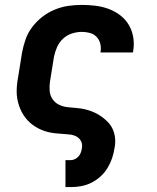

<svg xmlns="http://www.w3.org/2000/svg" viewBox="-20 -548 640 783"><path d="M247 215V105H269Q278 105 286.5 100.5Q295 96 301 89Q307 82 310 73Q313 64 314 56Q317 41 310.5 28Q304 15 291.5 8.5Q279 2 264 0.5Q249 -1 234.5 -2Q220 -3 205 -4.5Q190 -6 176 -9.5Q162 -13 149 -18.5Q136 -24 124 -31.5Q112 -39 102 -48Q92 -57 83.5 -68Q75 -79 68.5 -91.5Q62 -104 57.5 -117.5Q53 -131 50.5 -145.5Q48 -160 48 -174.5Q48 -189 49.5 -204Q51 -219 54 -234L70 -334Q75 -361 84.5 -388Q94 -415 112 -438.5Q130 -462 153.5 -480Q177 -498 204 -509Q231 -520 258.5 -524Q286 -528 314 -528Q342 -528 370 -524.5Q398 -521 423.5 -511.5Q449 -502 470.5 -485.5Q492 -469 505.5 -446Q519 -423 523.5 -395.5Q528 -368 523 -339Q523 -338 522.5 -336.5Q522 -335 522 -334H390Q390 -335 390 -335.5Q390 -336 390 -336Q393 -353 389 -369.5Q385 -386 374 -397.5Q363 -409 347 -413.5Q331 -418 314 -418Q294 -418 273.5 -411.5Q253 -405 237 -390Q221 -375 212.5 -355.5Q204 -336 200 -316L184 -216Q181 -197 182.5 -178Q184 -159 194 -144Q204 -129 220.5 -121Q237 -113 255.5 -111Q274 -109 293 -107.5Q312 -106 330 -101.5Q348 -97 364.5 -89.5Q381 -82 395.5 -71.5Q410 -61 422 -48Q434 -35 441 -18Q448 -1 449.5 17.5Q451 36 447 56Q444 77 437 97.5Q430 118 418.5 137Q407 156 390 171.5Q373 187 353 197Q333 207 311.5 211Q290 215 269 215Z"/></svg>

Font: Iosevka SS04 XBd Ex Obl
Style: Regular
Weight: 800
Width: 7
Italic angle: -9°
Monospace: yes
Designer: Belleve Invis
Foundry: Belleve Invis
Version: Version 19.0.0; ttfautohint (v1.8.4)